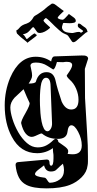

<svg xmlns="http://www.w3.org/2000/svg" viewBox="-20 -869 535 1059"><path d="M237 170Q163 170 126 151Q98 137 84 109.5Q70 82 66 42V40Q66 26 81 25L236 11H239Q252 11 253 26Q253 45 262 45Q275 45 275 5Q275 -2 275 -10.5Q275 -19 273 -29Q272 -34 272 -40Q272 -46 272 -52Q232 -24 185 -24Q93 -24 45 -115Q6 -187 6 -288Q6 -368 36 -440Q86 -556 177 -556Q225 -556 262 -530Q264 -538 265 -542Q266 -546 267 -547Q272 -558 281 -558L430 -563Q466 -565 466 -545Q466 -546 448 -489L449 -328L460 -143Q463 -101 464 -67.5Q465 -34 465 -8Q465 8 465 21.5Q465 35 463 44Q459 80 430.5 108.5Q402 137 365 151Q315 170 237 170ZM466 -545Q466 -545 466 -545ZM373 -265Q413 -265 413 -319Q413 -349 400 -379.5Q387 -410 364 -430Q348 -445 348 -453L363 -475Q378 -498 378 -510Q378 -528 348 -528Q344 -528 339 -527.5Q334 -527 328 -526L294 -527Q283 -486 273 -486Q272 -486 241 -506Q213 -524 178 -524Q148 -524 148 -506Q148 -503 152.5 -484.5Q157 -466 157 -452Q157 -442 151.5 -431Q146 -420 138 -408Q175 -408 178 -419Q193 -471 237 -471Q277 -471 287 -422Q295 -383 320 -309Q340 -265 373 -265ZM242 -145Q252 -145 260 -158.5Q268 -172 267 -191L259 -395Q258 -440 234 -440Q216 -440 208 -411Q204 -394 202 -370.5Q200 -347 200 -316Q200 -309 200.5 -289.5Q201 -270 203 -245.5Q205 -221 209.5 -198Q214 -175 222 -160Q230 -145 242 -145ZM381 -18Q431 -18 431 -67Q431 -104 411 -142Q392 -178 374 -178Q356 -178 352 -141Q347 -103 299 -103Q247 -103 212 -132Q211 -133 207 -133Q205 -133 195.5 -128.5Q186 -124 174.5 -119Q163 -114 155 -114Q137 -114 121.5 -132.5Q106 -151 97 -188Q94 -200 121 -246Q147 -292 143 -302Q136 -317 127.5 -335.5Q119 -354 110 -377L60 -330Q37 -304 37 -277Q37 -251 48.5 -213.5Q60 -176 80.5 -140Q101 -104 128.5 -80Q156 -56 188 -56Q214 -56 234.5 -66.5Q255 -77 274 -96Q281 -103 288 -103Q300 -103 302 -86Q302 -85 329 -67Q356 -49 356 -37V-33Q356 -28 353 -20Q363 -19 370 -18.5Q377 -18 381 -18ZM256 139Q287 138 310 120.5Q333 103 333 69Q333 53 327 34Q320 40 311.5 47.5Q303 55 293 65Q283 77 261 77Q231 77 223 43Q222 44 214.5 49.5Q207 55 193 66Q173 81 173 91Q173 105 225 111Q231 111 236 118Q241 125 245.5 132Q250 139 256 139ZM131 -633Q131 -636 106 -655Q100 -659 93.5 -665Q87 -671 79 -679Q72 -684 72 -689Q72 -691 70.5 -696.5Q69 -702 73 -703Q79 -705 89.5 -718Q100 -731 127 -739Q141 -744 150 -753.5Q159 -763 164 -773Q168 -781 188 -791Q202 -800 213 -808Q224 -816 225 -817Q233 -825 243.5 -833Q254 -841 266 -849H271Q278 -849 284 -844Q286 -843 296 -835Q306 -827 317 -819Q328 -811 331 -809Q332 -809 332 -808Q332 -807 331 -807Q331 -807 324 -800.5Q317 -794 309.5 -786.5Q302 -779 300 -775Q299 -774 299 -773Q299 -772 298 -770L299 -769Q304 -764 312.5 -762Q321 -760 325 -760Q330 -760 338 -768Q346 -776 353 -784Q360 -792 360 -792Q377 -780 387.5 -772Q398 -764 398 -754Q398 -746 387.5 -743.5Q377 -741 364 -741Q351 -741 341 -742Q331 -743 329 -742Q326 -738 326 -735Q326 -734 324 -729Q322 -724 322 -717Q322 -708 332 -698.5Q342 -689 375 -687Q381 -686 393 -689.5Q405 -693 414 -693Q425 -693 426 -687Q430 -691 436 -694Q441 -698 434 -702.5Q427 -707 414 -717Q409 -722 409 -727Q409 -729 409.5 -731.5Q410 -734 410 -736V-737Q413 -740 416 -739Q419 -739 420 -738Q425 -736 429 -732Q433 -728 451 -716Q459 -709 460.5 -701.5Q462 -694 463 -693Q463 -692 459 -691.5Q455 -691 443 -680L399 -642Q395 -639 392 -638Q389 -637 386 -636Q380 -636 377 -640L356 -671Q352 -677 329 -686Q325 -688 319.5 -692Q314 -696 306 -703L282 -725Q279 -728 270 -737Q261 -746 250.5 -756Q240 -766 233 -770Q220 -761 220 -755Q221 -751 230 -742Q239 -733 248 -725.5Q257 -718 256 -717V-715Q227 -689 201 -687Q191 -687 186 -691Q185 -692 180 -699Q175 -706 170.5 -712.5Q166 -719 164 -719Q159 -719 152.5 -710.5Q146 -702 135.5 -692.5Q125 -683 106 -680Q114 -675 120 -664Q126 -653 127 -654Q130 -654 131 -655Q140 -663 155 -675Q170 -687 173 -684L178 -679L184 -676Q184 -675 180 -671Q176 -667 173 -665L149 -647Q132 -633 131 -633Z"/></svg>

Font: Moo Lah Lah
Style: Regular
Weight: 400
Designer: Robert E. Leuschke
Foundry: Robert E. Leuschke
Version: Version 1.010; ttfautohint (v1.8.3)